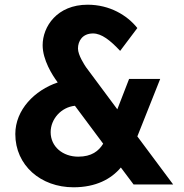

<svg xmlns="http://www.w3.org/2000/svg" viewBox="-20 -783 780 815"><path d="M715 0 563 -204 660 -448H528L478 -319L345 -498C339 -507 311 -549 311 -577C311 -609 330 -641 375 -641C411 -641 448 -612 490 -567L563 -664C520 -718 446 -763 352 -763C222 -763 161 -670 161 -591C161 -529 202 -464 223 -436L225 -433C127 -400 45 -317 45 -214C45 -81 153 12 292 12C387 12 452 -23 493 -72L547 0ZM312 -118C247 -118 195 -160 195 -222C195 -277 239 -328 298 -334L418 -173C399 -142 369 -118 312 -118Z"/></svg>

Font: Hejaz SemiBold
Style: Regular
Weight: 600
Designer: Bandar Raffah (Arabic) and Santiago Orozco (Latin)
Foundry: Caramella and Typemade
Version: Version 1.010;hotconv 1.0.109;makeotfexe 2.5.65596